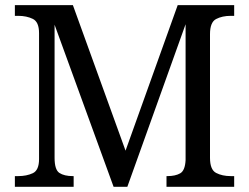

<svg xmlns="http://www.w3.org/2000/svg" viewBox="-20 -717 956 737"><path d="M37.1 0V-41H49.8Q82 -41 106 -52.2Q129.9 -63.5 129.9 -106.4V-589.8Q129.9 -632.8 106 -644.5Q82 -656.2 49.8 -656.2H37.1V-697.3H259.8L461.9 -138.7L662.1 -697.3H878.9V-656.2H866.2Q833 -656.2 809.6 -644Q786.1 -631.8 786.1 -585.9V-111.3Q786.1 -65.4 809.6 -53.2Q833 -41 866.2 -41H878.9V0H619.1V-41H622.1Q653.3 -41 671.9 -51.8Q690.4 -62.5 692.4 -102.5V-624L468.8 0H416L189.5 -622.1V-111.3Q189.5 -65.4 208 -53.2Q226.6 -41 259.8 -41H262.7V0Z"/></svg>

Font: Noto Serif Todhri
Style: Regular
Weight: 400
Designer: Mikhail Merkuryev
Version: Version 1.000; ttfautohint (v1.8.4.7-5d5b)